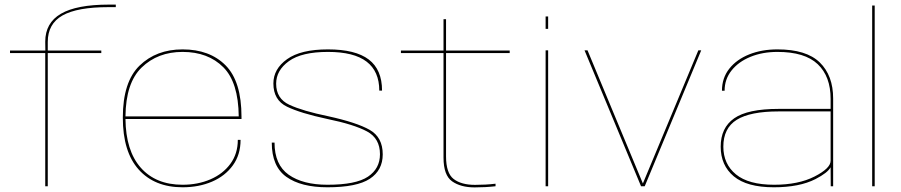

<svg xmlns="http://www.w3.org/2000/svg" viewBox="-20 -809 3914 834"><path d="M176.5 0V-578.5H23.5V-589.5H177L176.5 -628Q176.5 -709.5 244.5 -749.2Q312.5 -789 453 -789H483V-778H451.5Q315.5 -778 251.5 -741.8Q187.5 -705.5 187.5 -627V-589.5H420V-578.5H187.5V0Z M773 4.5Q651.5 4.5 582.5 -72.5Q513.5 -149.5 513.5 -298Q513.5 -453.5 586.2 -524Q659 -594.5 773 -594.5Q891 -594.5 960 -525Q1029 -455.5 1029 -301.5V-292H525Q526.5 -154.5 591 -81Q656.5 -6.5 773 -6.5Q839.5 -6.5 894 -30Q948.5 -53.5 980.8 -97.5Q1013 -141.5 1013 -201.5H1025Q1025 -137 991.5 -90.8Q958 -44.5 901 -20Q844 4.5 773 4.5ZM525 -303.5H1017Q1015.5 -451 950.5 -516.5Q884 -583.5 773 -583.5Q665 -583.5 595 -515.5Q526.5 -449 525 -303.5Z M1402.5 4.5Q1287.5 4.5 1224 -40.8Q1160.5 -86 1160.5 -189.5H1172.5Q1172.5 -93.5 1234 -50Q1295.5 -6.5 1402.5 -6.5Q1526 -6.5 1578.2 -41.5Q1630.5 -76.5 1630.5 -139Q1630.5 -208 1574 -238.2Q1517.5 -268.5 1400.5 -292.5Q1286 -317 1226.8 -345.5Q1167.5 -374 1167.5 -446.5Q1167.5 -509.5 1227 -552Q1286.5 -594.5 1404.5 -594.5Q1524 -594.5 1581.8 -550.5Q1639.5 -506.5 1639.5 -415.5H1627.5Q1627.5 -499 1572.5 -541.2Q1517.5 -583.5 1404.5 -583.5Q1290.5 -583.5 1235 -543.5Q1179.5 -503.5 1179.5 -445.5Q1179.5 -380.5 1237 -353.8Q1294.5 -327 1406 -304Q1529.5 -277 1586 -244.8Q1642.5 -212.5 1642.5 -138.5Q1642.5 -69.5 1586.5 -32.5Q1530.5 4.5 1402.5 4.5Z M2041.5 5Q1981.5 5 1944 -21.2Q1906.5 -47.5 1906.5 -124.5V-578.5H1721.5V-589.5H1906.5V-725.5H1917.5V-589.5H2194V-578.5H1917.5V-129.5Q1917.5 -57 1950.5 -31.5Q1983.5 -6 2043.5 -6Q2090 -6 2132.5 -11V0Q2089 5 2041.5 5Z M2350 0V-590.5H2361V0ZM2350 -737.5H2361V-683.5H2350Z M2764.5 0 2519 -590.5H2532L2772.5 -12L3013.5 -590.5H3026L2780.5 0Z M3588.5 0 3588 -82.5Q3575.5 -58.5 3522 -31Q3452.5 4.5 3341.5 4.5Q3224.5 4.5 3167.5 -43Q3110.5 -90.5 3110.5 -172Q3110.5 -254 3169 -295Q3227.5 -336 3362 -336H3588V-379.5Q3588 -477 3532 -530.2Q3476 -583.5 3357 -583.5Q3292 -583.5 3240 -562.2Q3188 -541 3157.8 -503Q3127.5 -465 3127.5 -415H3116Q3116 -470.5 3148 -510.8Q3180 -551 3234.5 -572.8Q3289 -594.5 3357 -594.5Q3482.5 -594.5 3540.8 -537.8Q3599 -481 3599 -381V0ZM3588 -110.5V-325H3361.5Q3239 -325 3180.5 -288.8Q3122 -252.5 3122 -172Q3122 -96.5 3176.8 -51.5Q3231.5 -6.5 3342.5 -6.5Q3448 -6.5 3518 -42.2Q3588 -78 3588 -110.5Z M3768.5 0V-785H3779.5V0Z"/></svg>

Font: Anybody ExtraExpanded Thin
Style: Regular
Weight: 100
Width: 8
Designer: Tyler Finck
Foundry: Etcetera Type Company
Version: Version 1.010; ttfautohint (v1.8.3) -l 8 -r 50 -G 200 -x 14 